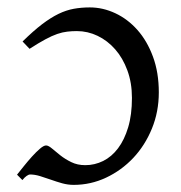

<svg xmlns="http://www.w3.org/2000/svg" viewBox="-20 -489 492 523"><path d="M180.7 14.6Q165 14.6 149.4 10.3Q133.8 5.9 118.7 0.5Q103.5 -4.9 89.1 -9.3Q74.7 -13.7 62 -13.7Q58.1 -13.7 52.5 -9.8Q46.9 -5.9 41 1.5Q35.6 -3.4 33.2 -6.3Q30.8 -9.3 26.4 -13.2Q33.7 -22.5 44.7 -36.1Q55.7 -49.8 67.1 -62.5Q78.6 -75.2 88.9 -84Q99.1 -92.8 105.5 -92.8Q111.8 -92.8 121.6 -84.5Q131.3 -76.2 144.3 -65.9Q157.2 -55.7 174.1 -47.4Q190.9 -39.1 212.4 -39.1Q237.8 -39.1 261 -50.5Q284.2 -62 301.5 -85Q318.8 -107.9 329.1 -142.1Q339.4 -176.3 339.4 -222.2Q339.4 -263.7 326.9 -297.4Q314.5 -331.1 293.7 -354.7Q272.9 -378.4 245.8 -391.4Q218.8 -404.3 189.5 -404.3Q175.8 -404.3 163.1 -402.8Q150.4 -401.4 136 -396.5Q121.6 -391.6 103.5 -381.8Q85.4 -372.1 60.5 -356L41.5 -376Q70.8 -404.8 94.5 -422.9Q118.2 -440.9 139.4 -451.2Q160.6 -461.4 181.2 -465.1Q201.7 -468.8 224.6 -468.8Q260.3 -468.8 294.2 -452.9Q328.1 -437 354.5 -407.2Q380.9 -377.4 396.7 -334.5Q412.6 -291.5 412.6 -237.3Q412.6 -184.6 393.8 -138.7Q375 -92.8 343 -58.8Q311 -24.9 269 -5.1Q227.1 14.6 180.7 14.6Z"/></svg>

Font: Noto Serif Devanagari
Style: Regular
Weight: 400
Designer: Monotype Design Team
Foundry: Monotype Imaging Inc.
Version: Version 1.01